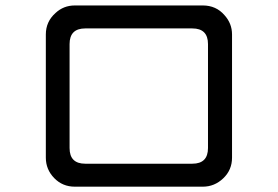

<svg xmlns="http://www.w3.org/2000/svg" viewBox="-20 -702 1040 718"><path d="M847.7 -112.3Q847.7 -66.4 814.9 -35.2Q782.2 -3.9 738.3 -3.9H259.8Q213.9 -3.9 182.6 -36.1Q151.4 -68.4 151.4 -112.3V-573.2Q151.4 -621.1 187.5 -653.3Q217.8 -681.6 259.8 -681.6H738.3Q788.1 -681.6 819.3 -645.5Q847.7 -614.3 847.7 -573.2V-112.3ZM757.8 -537.1Q757.8 -595.7 699.2 -595.7H298.8Q240.2 -595.7 240.2 -537.1V-148.4Q240.2 -89.8 298.8 -89.8H699.2Q757.8 -89.8 757.8 -148.4V-537.1Z"/></svg>

Font: jf-openhuninn-1.0
Style: Regular
Weight: 400
Designer: [Kosugi Maru]
      Designed by Motoya company      

      [Varela Round]
      Joe Prince(Latin component); Avraham Co
Foundry: justfont CO.,LTD.
Version: 1.0